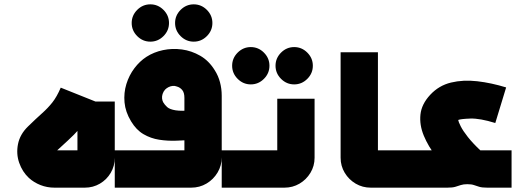

<svg xmlns="http://www.w3.org/2000/svg" viewBox="-20 -865 2438 885"><path d="M231 0Q197 0 166.5 -12Q136 -24 113 -45Q83 -73 68.5 -114.5Q54 -156 63 -201Q72 -246 109 -282Q147 -319 174 -343Q201 -367 221.5 -393Q242 -419 260 -461L420 -397Q403 -355 384.5 -324.5Q366 -294 344 -269Q322 -244 292.5 -217Q263 -190 224 -154Q221 -155 220 -157.5Q219 -160 218 -164Q218 -172 224 -172H357Q352 -167 347 -162Q342 -157 337 -152V-397H509V-138Q509 -100 490.5 -68.5Q472 -37 440.5 -18.5Q409 0 371 0Z M673 -673Q638 -673 612.5 -698.5Q587 -724 587 -759Q587 -794 612.5 -819.5Q638 -845 673 -845Q708 -845 733.5 -819.5Q759 -794 759 -759Q759 -724 733.5 -698.5Q708 -673 673 -673ZM873 -673Q838 -673 812.5 -698.5Q787 -724 787 -759Q787 -794 812.5 -819.5Q838 -845 873 -845Q908 -845 933.5 -819.5Q959 -794 959 -759Q959 -724 933.5 -698.5Q908 -673 873 -673Z M509 0V-172H850Q845 -167 840 -162Q835 -157 830 -152V-414Q830 -438 820 -450Q810 -462 796 -466Q786 -470 776 -469Q766 -468 757 -463.5Q748 -459 741 -452Q733 -443 729.5 -432Q726 -421 727 -411.5Q728 -402 732 -394Q739 -382 750.5 -371.5Q762 -361 789.5 -356.5Q817 -352 870 -357V-220Q833 -218 792.5 -216.5Q752 -215 713.5 -221Q675 -227 641.5 -246.5Q608 -266 584 -306Q558 -349 554 -393Q550 -437 562.5 -477.5Q575 -518 599.5 -550.5Q624 -583 655 -603Q689 -625 731.5 -634Q774 -643 818.5 -637Q863 -631 903 -608Q943 -585 970 -541Q986 -516 994 -486Q1002 -456 1002 -424V-140Q1002 -102 983 -70Q964 -38 932 -19Q900 0 861 0Z M1136 -476Q1101 -476 1075.5 -501.5Q1050 -527 1050 -562Q1050 -597 1075.5 -622.5Q1101 -648 1136 -648Q1171 -648 1196.5 -622.5Q1222 -597 1222 -562Q1222 -527 1196.5 -501.5Q1171 -476 1136 -476ZM1336 -476Q1301 -476 1275.5 -501.5Q1250 -527 1250 -562Q1250 -597 1275.5 -622.5Q1301 -648 1336 -648Q1371 -648 1396.5 -622.5Q1422 -597 1422 -562Q1422 -527 1396.5 -501.5Q1371 -476 1336 -476Z M1002 0V-172H1278Q1273 -167 1268 -162Q1263 -157 1258 -152V-410H1430V-138Q1430 -100 1411 -68.5Q1392 -37 1360.5 -18.5Q1329 0 1291 0Z M1870 0H1840V-172H1870ZM1860 0H1689Q1651 0 1619.5 -18.5Q1588 -37 1569 -68.5Q1550 -100 1550 -138V-624H1722V-152Q1717 -157 1712 -162Q1707 -167 1702 -172H1860Z M2073 -54Q2028 -95 1991 -142.5Q1954 -190 1933.5 -239.5Q1913 -289 1918 -337Q1923 -385 1963 -428Q2003 -471 2059 -484.5Q2115 -498 2180 -490.5Q2245 -483 2313 -462L2263 -298Q2192 -320 2148 -318.5Q2104 -317 2092 -312Q2093 -304 2103.5 -283Q2114 -262 2136.5 -233.5Q2159 -205 2194 -172ZM1850 0V-172H2338V0H2226Q2202 0 2189 -4Q2176 -8 2164.5 -12Q2153 -16 2134 -16Q2116 -16 2104 -12Q2092 -8 2079 -4Q2066 0 2042 0Z"/></svg>

Font: Mada Black
Style: Regular
Weight: 900
Designer: Khaled Hosny
Version: Version 1.5